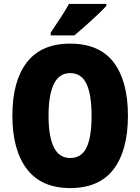

<svg xmlns="http://www.w3.org/2000/svg" viewBox="-20 -947 714 977"><path d="M631 -358Q631 -182 558 -86Q485 10 337 10Q191 10 117 -86.5Q43 -183 43 -359Q43 -534 116.5 -629.5Q190 -725 337 -725Q486 -725 558.5 -629.5Q631 -534 631 -358ZM227 -358Q227 -252 254 -197.5Q281 -143 337 -143Q395 -143 420.5 -196.5Q446 -250 446 -358Q446 -466 420 -520.5Q394 -575 337 -575Q281 -575 254 -519.5Q227 -464 227 -358ZM521 -917Q505 -899 476.5 -872Q448 -845 416.5 -817Q385 -789 359 -767H238V-781Q262 -817 287.5 -855.5Q313 -894 331 -927H521Z"/></svg>

Font: Noto Sans Telugu Condensed Black
Style: Regular
Weight: 900
Width: 3
Designer: Jelle Bosma - Monotype Design Team
Foundry: Monotype Imaging Inc.
Version: Version 2.005; ttfautohint (v1.8.4.7-5d5b)